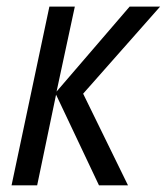

<svg xmlns="http://www.w3.org/2000/svg" viewBox="-20 -555 499 575"><path d="M14.6 0 127.9 -535.2H204.1L149.4 -280.8L368.2 -535.2H459.5L229 -274.4L363.3 0H276.4L147.9 -271.5L91.3 0Z"/></svg>

Font: Open Sans SemiCondensed
Style: Italic
Weight: 400
Width: 4
Italic angle: -12°
Designer: Monotype Design Team
Foundry: Monotype Imaging Inc.
Version: Version 3.000